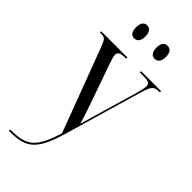

<svg xmlns="http://www.w3.org/2000/svg" viewBox="-304 -801 1093 1093"><g transform="rotate(45 242.5 -254.5)"><path d="M329 -640C350 -640 367 -655 367 -692C367 -731 350 -745 329 -745C307 -745 291 -731 291 -692C291 -655 307 -640 329 -640ZM164 -640C185 -640 202 -655 202 -692C202 -731 185 -745 164 -745C143 -745 127 -731 127 -692C127 -655 143 -640 164 -640ZM32 226V236H46C170 236 220 196 271 22L409 -451C428 -514 438 -526 479 -526H485V-536H324V-526H355C395 -526 407 -516 407 -496C407 -486 404 -469 396 -440L330 -214C317 -169 303 -119 291 -79C272 -145 264 -163 241 -231L168 -439C159 -464 153 -484 153 -497C153 -518 168 -526 209 -526H214V-536H3V-526H13C42 -526 49 -518 67 -470L256 33C206 188 169 226 32 226Z"/></g></svg>

Font: Noto Serif Display Condensed
Style: Regular
Weight: 400
Width: 3
Designer: Monotype Design Team
Foundry: Monotype Imaging Inc.
Version: Version 2.009